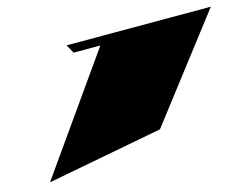

<svg xmlns="http://www.w3.org/2000/svg" viewBox="-71 -577 906 693"><g transform="rotate(-15 381.5 -231.0)"><path d="M38 0 470.9 -82 762.7 -462H223.7L241.3 -430H341.3Z"/></g></svg>

Font: Digital Distortion
Style: Obl
Weight: 400
Version: Version 1